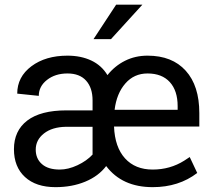

<svg xmlns="http://www.w3.org/2000/svg" viewBox="-20 -770 884 800"><path d="M616.2 9.8C688.5 9.8 750.3 -9.9 801.8 -49.3L770.5 -115.7L747.6 -100.6C708.2 -75.8 664.4 -63.5 616.2 -63.5C567.7 -63.5 529.3 -79 501 -110.1C472.7 -141.2 457.4 -185.4 455.1 -242.7H810.5V-298.8C810.5 -374.7 791.7 -433.5 753.9 -475.3C716.1 -517.2 663.1 -538.1 594.7 -538.1C560.5 -538.1 529.3 -531 501 -516.8C472.7 -502.7 448.2 -482.7 427.7 -457C411.5 -484 389 -504.3 360.4 -517.8C331.7 -531.3 298.7 -538.1 261.2 -538.1C200.4 -538.1 150.2 -523.4 110.8 -493.9C71.5 -464.4 51.8 -426.4 51.8 -379.9L141.6 -370.6C141.6 -397 153 -419.1 175.8 -437C198.6 -454.9 227.1 -463.9 261.2 -463.9C295.1 -463.9 321 -453.9 338.9 -433.8C356.8 -413.8 365.7 -386.4 365.7 -351.6V-310.1H256.8C184.9 -310.1 130.5 -295.9 93.5 -267.6C56.6 -239.3 38.1 -199.5 38.1 -148.4C38.1 -99.3 53.4 -60.6 84 -32.5C114.6 -4.3 157.1 9.8 211.4 9.8C257.3 9.8 298.7 2.1 335.4 -13.2C372.2 -28.5 401.2 -50.1 422.4 -78.1C466.6 -19.5 531.2 9.8 616.2 9.8ZM229 -63.5C196.8 -63.5 172 -71 154.8 -86.2C137.5 -101.3 128.9 -121.4 128.9 -146.5C128.9 -173.5 140.3 -196 163.1 -213.9C185.9 -231.8 216.3 -241 254.4 -241.7H365.7V-126C349.4 -108.4 328.5 -93.6 302.7 -81.5C277 -69.5 252.4 -63.5 229 -63.5ZM594.7 -463.9C634.8 -463.9 665.7 -451.9 687.5 -428C709.3 -404.1 720.2 -370.6 720.2 -327.6V-312.5H457.5C463.1 -357.7 477.9 -394.3 502.2 -422.1C526.4 -450 557.3 -463.9 594.7 -463.9ZM463.9 -750.5 369.6 -606.9H442.4L573.2 -750.5Z"/></svg>

Font: Roboto1
Style: rg
Weight: 400
Designer: Google
Version: Version 2.137; 2017